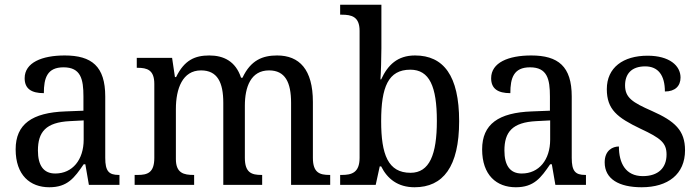

<svg xmlns="http://www.w3.org/2000/svg" viewBox="-20 -780 2949 810"><path d="M188 10C265 10 294 -30 333 -87H340L355 0H484V-42H481C439 -42 424 -58 424 -114V-373C424 -500 367 -546 253 -546C157 -546 84 -516 84 -450C84 -406 112 -387 165 -387C165 -451 179 -496 248 -496C321 -496 332 -446 332 -373V-313L256 -310C115 -305 46 -256 46 -150C46 -41 107 10 188 10ZM213 -48C163 -48 140 -83 140 -145C140 -223 173 -264 275 -269L333 -272V-191C333 -106 286 -48 213 -48Z M548 0H799V-42H797C756 -42 722 -49 722 -109V-320C722 -406 750 -483 828 -483C897 -483 922 -433 922 -346V0H1086V-42H1083C1042 -42 1013 -51 1013 -114V-334C1013 -413 1038 -483 1115 -483C1183 -483 1208 -433 1208 -346V0H1373V-42H1370C1329 -42 1300 -51 1300 -114V-350C1300 -487 1243 -546 1149 -546C1089 -546 1038 -527 1003 -452H997C974 -522 923 -546 863 -546C803 -546 758 -527 723 -455H718L706 -536H557V-494H560C601 -494 631 -485 631 -426V-114C631 -51 602 -42 561 -42H548Z M1729 10C1849 10 1917 -76 1917 -269C1917 -461 1851 -546 1731 -546C1657 -546 1616 -506 1588 -445H1585C1587 -470 1589 -540 1589 -576V-760H1415V-718H1422C1463 -718 1497 -710 1497 -650V-114C1497 -51 1463 -42 1422 -42H1415V0H1565L1582 -78H1588C1614 -26 1658 10 1729 10ZM1712 -51C1617 -51 1588 -128 1588 -269C1588 -413 1618 -486 1711 -486C1792 -486 1823 -415 1823 -270C1823 -128 1792 -51 1712 -51Z M2156 10C2233 10 2262 -30 2301 -87H2308L2323 0H2452V-42H2449C2407 -42 2392 -58 2392 -114V-373C2392 -500 2335 -546 2221 -546C2125 -546 2052 -516 2052 -450C2052 -406 2080 -387 2133 -387C2133 -451 2147 -496 2216 -496C2289 -496 2300 -446 2300 -373V-313L2224 -310C2083 -305 2014 -256 2014 -150C2014 -41 2075 10 2156 10ZM2181 -48C2131 -48 2108 -83 2108 -145C2108 -223 2141 -264 2243 -269L2301 -272V-191C2301 -106 2254 -48 2181 -48Z M2687 10C2798 10 2870 -45 2870 -146C2870 -230 2827 -269 2730 -312C2648 -348 2617 -368 2617 -420C2617 -467 2643 -500 2702 -500C2757 -500 2785 -462 2785 -394C2828 -394 2851 -417 2851 -453C2851 -503 2804 -545 2712 -545C2609 -545 2540 -495 2540 -404C2540 -318 2584 -284 2682 -237C2768 -197 2792 -177 2792 -128C2792 -72 2757 -37 2692 -37C2619 -37 2591 -92 2591 -162C2565 -162 2531 -146 2531 -95C2531 -25 2591 10 2687 10Z"/></svg>

Font: Noto Serif Thai SemiCondensed
Style: Regular
Weight: 400
Width: 4
Designer: Monotype Design Team
Foundry: Monotype Imaging Inc.
Version: Version 2.002